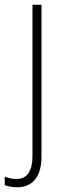

<svg xmlns="http://www.w3.org/2000/svg" viewBox="-54 -549 279 810"><path d="M19 241C78 241 121 202 121 113V-529H83V109C83 172 61 206 16 206C-1 206 -18 203 -34 196V232C-21 237 -3 241 19 241Z"/></svg>

Font: Noto Sans Myanmar SemiCondensed ExtraLight
Style: Regular
Weight: 200
Width: 4
Designer: Monotype Design Team
Foundry: Monotype Imaging Inc.
Version: Version 2.107